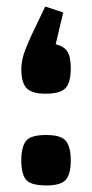

<svg xmlns="http://www.w3.org/2000/svg" viewBox="-20 -560 281 586"><path d="M45 -70Q45 -112 59.5 -130Q74 -148 121 -148Q166 -148 181 -130Q196 -112 196 -70Q196 -29 181 -11.5Q166 6 121 6Q74 6 59.5 -11.5Q45 -29 45 -70ZM118 -540 173 -522 150 -425Q175 -419 185.5 -403Q196 -387 196 -352Q196 -307 179.5 -290.5Q163 -274 119 -274Q78 -274 61.5 -290.5Q45 -307 45 -352Q46 -367 48.5 -379.5Q51 -392 57 -407.5Q63 -423 73 -446Z"/></svg>

Font: Changa ExtraLight Medium
Style: Regular
Weight: 500
Version: Version 3.002; ttfautohint (v1.8.2)